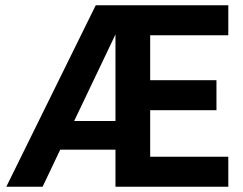

<svg xmlns="http://www.w3.org/2000/svg" viewBox="-20 -710 923 730"><path d="M551 -576V-405H803V-291H551V-114H848V0H419V-141H209L142 0H4L344 -690H848V-576ZM419 -250V-579L262 -250Z"/></svg>

Font: D-DIN
Style: DIN-Bold
Weight: 700
Designer: Charles Nix
Foundry: Datto Inc.
Version: Version 1.00